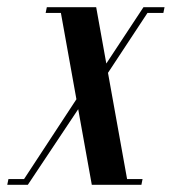

<svg xmlns="http://www.w3.org/2000/svg" viewBox="-83 -515 500 535"><path d="M83.8 -495 172.8 0H274L185 -495ZM44.2 -479H93.5L95.5 -495H47.5ZM267.5 0H311L314.2 -16H264.8ZM316.8 -495 154.2 -248.5 173.2 -244.2 338.5 -495ZM-62.8 0H-18.5L-11 -16H-59.5ZM148 -266 -26.5 0H-5.5L159.2 -247.2ZM327.5 -479H372.2L375.5 -495H332Z"/></svg>

Font: Emberly Black
Style: Italic
Weight: 900
Italic angle: -12°
Designer: Rajesh Rajput
Foundry: Rajesh Rajput
Version: Version 1.000